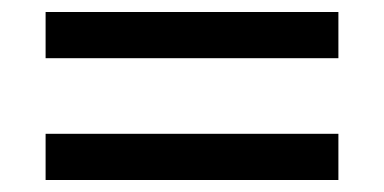

<svg xmlns="http://www.w3.org/2000/svg" viewBox="-20 -447 640 320"><path d="M56 -350V-427H544V-350ZM56 -147V-224H544V-147Z"/></svg>

Font: Nunito Sans 7pt SemiBold
Style: Regular
Weight: 600
Designer: Vernon Adams
Foundry: Vernon Adams
Version: Version 3.101;gftools[0.9.27]